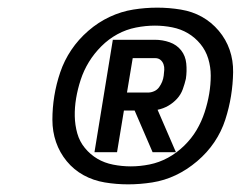

<svg xmlns="http://www.w3.org/2000/svg" viewBox="-20 -912 640 502"><path d="M227 -514 275 -808H385Q405 -808 423.5 -801.5Q442 -795 453.5 -780.5Q465 -766 467 -746Q469 -726 466 -706Q463 -693 458 -679Q453 -665 443 -654Q433 -643 420 -635.5Q407 -628 392 -625L440 -514H379L332 -623H304L286 -514ZM312 -670H367Q375 -670 383 -673.5Q391 -677 396 -684Q401 -691 404 -698.5Q407 -706 408 -714Q409 -722 409.5 -729.5Q410 -737 407.5 -744Q405 -751 399.5 -755.5Q394 -760 386 -760H327ZM315 -430Q284 -430 254 -435Q224 -440 198.5 -454Q173 -468 154.5 -490.5Q136 -513 126.5 -540.5Q117 -568 117 -599Q117 -630 122 -661Q127 -692 137.5 -723Q148 -754 166.5 -781.5Q185 -809 211 -831.5Q237 -854 267 -868Q297 -882 328.5 -887Q360 -892 391 -892Q422 -892 452.5 -887Q483 -882 508 -868Q533 -854 552 -831.5Q571 -809 580.5 -781.5Q590 -754 589.5 -723Q589 -692 584 -661Q579 -630 569 -599Q559 -568 540.5 -540.5Q522 -513 495.5 -490.5Q469 -468 439.5 -454Q410 -440 378 -435Q346 -430 315 -430ZM322 -477Q346 -477 371 -482Q396 -487 419 -499.5Q442 -512 461.5 -531Q481 -550 494 -572Q507 -594 515 -618.5Q523 -643 527 -667Q531 -691 531 -714Q531 -737 524.5 -758.5Q518 -780 504 -797Q490 -814 471.5 -825Q453 -836 430.5 -840.5Q408 -845 385 -845Q361 -845 335.5 -840Q310 -835 287 -822.5Q264 -810 245 -791Q226 -772 212.5 -750Q199 -728 191 -703.5Q183 -679 179 -655Q175 -631 175.5 -608Q176 -585 182 -563.5Q188 -542 202 -525Q216 -508 234.5 -497Q253 -486 276 -481.5Q299 -477 322 -477Z"/></svg>

Font: Iosevka Aile Heavy
Style: Italic
Weight: 900
Italic angle: -9°
Designer: Belleve Invis
Foundry: Belleve Invis
Version: Version 31.1.0; ttfautohint (v1.8.4)